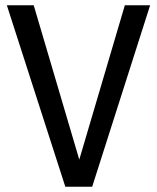

<svg xmlns="http://www.w3.org/2000/svg" viewBox="-20 -709 596 729"><path d="M330 0H228L6 -689H108L281 -103L454 -689H550Z"/></svg>

Font: FiraGO
Style: Regular
Weight: 400
Designer: bBox Type
Foundry: bBox Type GmbH
Version: Version 1.001;April 20, 2020;FontCreator 12.0.0.2555 64-bit